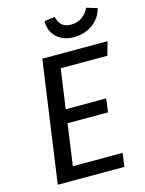

<svg xmlns="http://www.w3.org/2000/svg" viewBox="-132 -975 792 1052"><g transform="rotate(-15 264.5 -448.5)"><path d="M158.5 -689.1H528.2L507 -612.4H242.4L210.6 -388.3H440.2L430.2 -311.7H200.5L167.6 -76.7H450.2L439.1 0H61.5ZM357.8 -757.9Q317.6 -757.9 286.6 -774Q255.5 -790.1 239.1 -818.7Q222.6 -847.4 223.6 -884.5L283 -892.5Q290 -862.6 307.9 -845.5Q325.9 -828.5 359.9 -828.5Q395.9 -828.5 422.4 -847.5Q448.8 -866.5 462.8 -896.5L523.2 -878.5Q514.2 -841.4 490.2 -814.3Q466.2 -787.1 431.6 -772.5Q397 -757.9 357.8 -757.9Z"/></g></svg>

Font: Fira Sans Variable
Style: Italic
Weight: 397
Italic angle: -8°
Designer: Carrois Corporate & Edenspiekermann AG
Foundry: Carrois Corporate GbR & Edenspiekermann AG
Version: Version 4.202